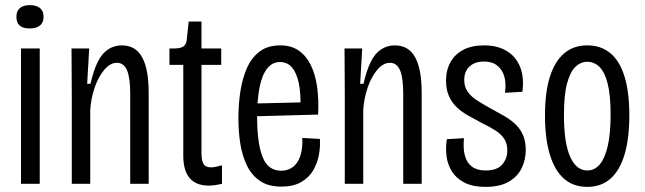

<svg xmlns="http://www.w3.org/2000/svg" viewBox="-20 -717 2517 749"><path d="M62 0V-528H135V0ZM96 -606Q70 -606 57 -617Q44 -628 44 -652Q44 -674 57.5 -685.5Q71 -697 96 -697Q122 -697 136 -685.5Q150 -674 150 -652Q150 -629 136 -617.5Q122 -606 96 -606Z M260 0V-353L259 -528H328L320 -390H333Q345 -443 361.5 -476Q378 -509 402 -524.5Q426 -540 455 -540Q509 -540 534.5 -493.5Q560 -447 560 -355V0H488V-350Q488 -414 475.5 -443Q463 -472 436 -472Q410 -472 387 -445Q364 -418 349.5 -376Q335 -334 332 -288V0Z M794 7Q745 7 720 -22Q695 -51 695 -110V-464H641V-528H661Q686 -528 697 -537Q708 -546 709 -566L716 -633H766V-528H843V-464H766V-118Q766 -91 774 -77.5Q782 -64 804 -64Q809 -64 820 -66Q831 -68 846 -72V0Q829 4 816.5 5.5Q804 7 794 7Z M1078 11Q1027 11 994.5 -11Q962 -33 943.5 -71Q925 -109 917.5 -156Q910 -203 910 -255Q910 -311 918 -362Q926 -413 944 -453Q962 -493 993.5 -516.5Q1025 -540 1073 -540Q1116 -540 1145 -520Q1174 -500 1192 -464Q1210 -428 1217 -378.5Q1224 -329 1221 -270L962 -263V-313L1172 -318L1152 -298Q1154 -353 1145.5 -393Q1137 -433 1119 -454Q1101 -475 1072 -475Q1042 -475 1022 -449.5Q1002 -424 992.5 -376Q983 -328 983 -260Q983 -160 1004 -105.5Q1025 -51 1077 -51Q1096 -51 1112 -59Q1128 -67 1139 -83Q1150 -99 1155.5 -123.5Q1161 -148 1159 -179L1228 -175Q1230 -145 1224 -112.5Q1218 -80 1201.5 -52Q1185 -24 1154.5 -6.5Q1124 11 1078 11Z M1325 0V-353L1324 -528H1393L1385 -390H1398Q1410 -443 1426.5 -476Q1443 -509 1467 -524.5Q1491 -540 1520 -540Q1574 -540 1599.5 -493.5Q1625 -447 1625 -355V0H1553V-350Q1553 -414 1540.5 -443Q1528 -472 1501 -472Q1475 -472 1452 -445Q1429 -418 1414.5 -376Q1400 -334 1397 -288V0Z M1874 12Q1824 12 1792 -4.5Q1760 -21 1743 -48Q1726 -75 1722 -108Q1718 -141 1723 -174L1790 -178Q1786 -138 1793.5 -110Q1801 -82 1821 -67Q1841 -52 1874 -52Q1920 -52 1939.5 -75.5Q1959 -99 1959 -130Q1959 -157 1947 -175.5Q1935 -194 1912 -208.5Q1889 -223 1856 -239Q1830 -253 1805 -267Q1780 -281 1761 -299.5Q1742 -318 1731 -343Q1720 -368 1720 -402Q1720 -443 1737 -474Q1754 -505 1787 -522.5Q1820 -540 1869 -540Q1921 -540 1957 -518Q1993 -496 2009 -456Q2025 -416 2018 -359L1950 -355Q1955 -391 1947.5 -418Q1940 -445 1920 -461Q1900 -477 1868 -477Q1833 -477 1812 -458Q1791 -439 1791 -405Q1791 -378 1804.5 -359Q1818 -340 1841.5 -325Q1865 -310 1894 -294Q1922 -279 1947 -264.5Q1972 -250 1991 -232Q2010 -214 2020.5 -189.5Q2031 -165 2031 -132Q2031 -94 2015 -61Q1999 -28 1964.5 -8Q1930 12 1874 12Z M2271 12Q2216 12 2179.5 -20.5Q2143 -53 2124.5 -115.5Q2106 -178 2106 -266Q2106 -358 2125.5 -418.5Q2145 -479 2181.5 -509.5Q2218 -540 2271 -540Q2324 -540 2360.5 -510Q2397 -480 2416 -419.5Q2435 -359 2435 -266Q2435 -177 2416.5 -114.5Q2398 -52 2361.5 -20Q2325 12 2271 12ZM2271 -52Q2300 -52 2320 -76Q2340 -100 2351 -148Q2362 -196 2362 -269Q2362 -346 2350.5 -391Q2339 -436 2318.5 -456Q2298 -476 2271 -476Q2245 -476 2224.5 -456Q2204 -436 2192 -391Q2180 -346 2180 -268Q2180 -160 2204 -106Q2228 -52 2271 -52Z"/></svg>

Font: Bricolage Grotesque 24pt Condensed Light
Style: Regular
Weight: 300
Width: 3
Designer: Mathieu Triay
Foundry: Atelier Triay
Version: Version 1.001;gftools[0.9.33.dev8+g029e19f]